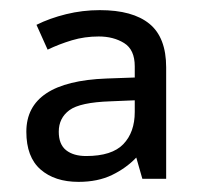

<svg xmlns="http://www.w3.org/2000/svg" viewBox="-20 -742 397 379"><path d="M177 -722Q242 -722 275 -695Q308 -668 308 -609V-389H261L249 -431Q229 -410 201 -396.5Q173 -383 135 -383Q88 -383 60 -407.5Q32 -432 32 -482Q32 -581 190 -587L246 -589V-611Q246 -644 225 -657Q204 -670 175 -670Q147 -670 122 -662.5Q97 -655 74 -644L52 -693Q78 -706 110.5 -714Q143 -722 177 -722ZM198 -542Q138 -540 117 -524.5Q96 -509 96 -482Q96 -457 110.5 -445.5Q125 -434 150 -434Q201 -434 223.5 -457.5Q246 -481 246 -521V-544Z"/></svg>

Font: Noto Serif Ottoman Siyaq
Style: Regular
Weight: 400
Designer: Sérgio Martins
Version: Version 1.005; ttfautohint (v1.8.4.7-5d5b)